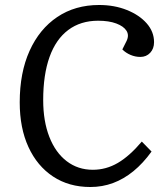

<svg xmlns="http://www.w3.org/2000/svg" viewBox="-20 -735 659 769"><path d="M487 -571Q498 -594 486.5 -612Q475 -630 445.5 -641Q416 -652 373 -652Q303 -652 253.5 -615Q204 -578 178.5 -507Q153 -436 153 -334Q153 -250 177.5 -187Q202 -124 247 -89.5Q292 -55 352 -55Q405 -55 452 -82.5Q499 -110 548 -168L587 -128Q553 -81 514.5 -49.5Q476 -18 433 -2Q390 14 342 14Q256 14 192.5 -28Q129 -70 94 -146Q59 -222 59 -325Q59 -444 98.5 -531.5Q138 -619 209.5 -667Q281 -715 377 -715Q438 -715 488 -695Q538 -675 567.5 -641.5Q597 -608 597 -566Q597 -540 581.5 -523.5Q566 -507 542 -507Q522 -507 503 -515Q484 -523 470 -537Z"/></svg>

Font: Literata
Style: Italic
Weight: 400
Italic angle: -2°
Designer: Latin by Veronika Burian and Jose Scaglione. Greek by Irene Vlachou. Cyrillic by Vera Evstafieva
Foundry: TypeTogether
Version: Version 3.103;gftools[0.9.29]